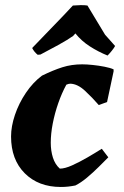

<svg xmlns="http://www.w3.org/2000/svg" viewBox="-20 -732 493 764"><path d="M222 12Q133 12 78.5 -42.5Q24 -97 24 -189Q24 -229 39.5 -275Q55 -321 83 -362.5Q111 -404 147 -431Q192 -453 228.5 -464.5Q265 -476 307 -476Q325 -476 349 -473.5Q373 -471 396 -466.5Q419 -462 432 -456V-448L406 -326L373 -314Q348 -343 318.5 -370.5Q289 -398 260 -399Q253 -399 244 -395Q226 -362 212 -322Q198 -282 190 -241Q182 -200 182 -164Q182 -132 190.5 -105Q199 -78 218 -61Q238 -61 267 -74Q296 -87 327 -105Q358 -123 385 -140L411 -106Q395 -90 373 -68Q351 -46 326.5 -25.5Q302 -5 280 6Q265 9 251 10.5Q237 12 222 12ZM141 -515 130 -514Q116 -525 108 -541Q146 -581 188.5 -624.5Q231 -668 270 -710Q283 -711 299.5 -711.5Q316 -712 328 -710L398 -594L438 -549Q433 -540 424.5 -529.5Q416 -519 408 -511Q371 -526 337.5 -547.5Q304 -569 280 -599L271 -589Q250 -574 212 -553Q174 -532 141 -515Z"/></svg>

Font: Labrada ExtraBold
Style: Italic
Weight: 800
Italic angle: -7°
Designer: Mercedes Jáuregui
Foundry: Omnibus-Type Team
Version: Version 1.000; ttfautohint (v1.8.4.7-5d5b)